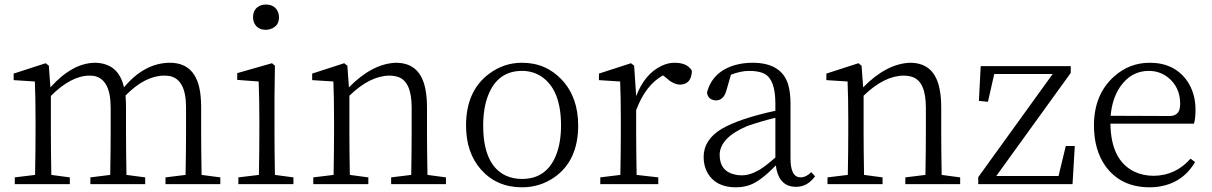

<svg xmlns="http://www.w3.org/2000/svg" viewBox="-20 -797 5246 831"><path d="M852.5 -40 933.6 -29.3V0H696.3V-29.3L783.2 -40Q785.2 -149.4 785.2 -226.6V-332Q785.2 -453.1 714.8 -467.8Q703.1 -469.7 689.5 -469.7Q607.4 -468.8 523.4 -383.8Q525.4 -352.5 525.4 -333V-226.6Q525.4 -149.4 527.3 -40L608.4 -29.3V0H371.1V-29.3L457 -40Q459 -149.4 459 -226.6V-331.1Q459 -457 383.8 -468.8Q375 -469.7 366.2 -469.7Q287.1 -468.8 200.2 -381.8V-226.6Q200.2 -149.4 202.1 -40L282.2 -29.3V0H43.9V-29.3L131.8 -40Q133.8 -149.4 133.8 -226.6V-281.2Q133.8 -374 130.9 -444.3L39.1 -450.2V-478.5L177.7 -523.4L191.4 -512.7L198.2 -418.9Q293 -524.4 391.6 -525.4Q493.2 -523.4 516.6 -418.9Q604.5 -524.4 714.8 -525.4Q841.8 -525.4 849.6 -363.3Q850.6 -350.6 850.6 -338.9V-226.6Q850.6 -149.4 852.5 -40Z M1130.9 -668Q1092.8 -668 1079.1 -700.2Q1075.2 -710 1075.2 -721.7Q1075.2 -761.7 1110.4 -774.4Q1121.1 -777.3 1130.9 -777.3Q1169.9 -777.3 1183.6 -744.1Q1187.5 -733.4 1187.5 -721.7Q1187.5 -684.6 1152.3 -671.9Q1141.6 -668 1130.9 -668ZM1169.9 -40 1250 -29.3V0H1011.7V-29.3L1100.6 -40Q1102.5 -149.4 1102.5 -226.6V-282.2Q1102.5 -366.2 1099.6 -444.3L1006.8 -451.2V-480.5L1157.2 -523.4L1169.9 -512.7L1168 -376V-226.6Q1168 -149.4 1169.9 -40Z M1830.1 -40 1910.2 -29.3V0H1672.9V-29.3L1759.8 -40Q1761.7 -149.4 1761.7 -226.6V-331.1Q1761.7 -444.3 1703.1 -463.9Q1685.5 -469.7 1665 -469.7Q1581.1 -468.8 1492.2 -382.8V-226.6Q1492.2 -149.4 1494.1 -40L1574.2 -29.3V0H1335.9V-29.3L1423.8 -40Q1425.8 -149.4 1425.8 -226.6V-281.2Q1425.8 -373 1422.9 -444.3L1331.1 -450.2V-478.5L1469.7 -523.4L1483.4 -512.7L1490.2 -418.9Q1590.8 -521.5 1693.4 -525.4Q1801.8 -525.4 1822.3 -405.3Q1828.1 -373 1828.1 -333V-226.6Q1828.1 -149.4 1830.1 -40Z M2239.3 13.7Q2129.9 13.7 2061.5 -63.5Q1997.1 -136.7 1997.1 -253.9Q1997.1 -403.3 2096.7 -477.5Q2160.2 -525.4 2239.3 -525.4Q2343.8 -525.4 2413.1 -450.2Q2482.4 -375 2482.4 -253.9Q2482.4 -101.6 2378.9 -29.3Q2316.4 13.7 2239.3 13.7ZM2239.3 -22.5Q2346.7 -22.5 2387.7 -127.9Q2408.2 -181.6 2408.2 -253.9Q2408.2 -409.2 2323.2 -465.8Q2286.1 -490.2 2239.3 -490.2Q2132.8 -490.2 2091.8 -381.8Q2071.3 -328.1 2071.3 -253.9Q2071.3 -82 2170.9 -36.1Q2202.1 -22.5 2239.3 -22.5Z M2724.6 -512.7 2733.4 -380.9Q2770.5 -477.5 2842.8 -511.7Q2871.1 -525.4 2899.4 -525.4Q2952.1 -525.4 2972.7 -494.1Q2973.6 -492.2 2974.6 -490.2Q2972.7 -431.6 2922.9 -430.7Q2893.6 -431.6 2862.3 -460.9L2849.6 -470.7Q2774.4 -429.7 2733.4 -320.3V-226.6Q2733.4 -151.4 2735.4 -40L2829.1 -29.3V0H2578.1V-29.3L2665 -40Q2667 -149.4 2667 -226.6V-281.2Q2667 -373 2664.1 -444.3L2572.3 -450.2V-478.5L2710.9 -523.4Z M3335.9 -115.2V-287.1Q3277.3 -273.4 3212.9 -251Q3096.7 -201.2 3094.7 -127.9Q3094.7 -54.7 3163.1 -41Q3175.8 -38.1 3190.4 -38.1Q3239.3 -38.1 3295.9 -82Q3313.5 -95.7 3335.9 -115.2ZM3491.2 -51.8 3507.8 -34.2Q3474.6 11.7 3425.8 11.7Q3357.4 11.7 3340.8 -63.5Q3338.9 -72.3 3337.9 -81.1Q3270.5 -11.7 3224.6 3.9Q3197.3 13.7 3165 13.7Q3080.1 13.7 3043.9 -45.9Q3025.4 -77.1 3025.4 -117.2Q3025.4 -192.4 3103.5 -239.3Q3140.6 -260.7 3197.3 -280.3Q3264.6 -302.7 3335.9 -317.4V-349.6Q3335.9 -452.1 3289.1 -477.5Q3264.6 -490.2 3222.7 -490.2Q3186.5 -490.2 3143.6 -473.6L3123 -402.3Q3111.3 -363.3 3079.1 -362.3Q3043.9 -364.3 3040 -396.5Q3063.5 -487.3 3162.1 -515.6Q3197.3 -525.4 3237.3 -525.4Q3360.4 -525.4 3390.6 -433.6Q3401.4 -398.4 3401.4 -349.6V-112.3Q3401.4 -37.1 3436.5 -30.3Q3441.4 -29.3 3447.3 -29.3Q3469.7 -30.3 3491.2 -51.8Z M4055.7 -40 4135.7 -29.3V0H3898.4V-29.3L3985.4 -40Q3987.3 -149.4 3987.3 -226.6V-331.1Q3987.3 -444.3 3928.7 -463.9Q3911.1 -469.7 3890.6 -469.7Q3806.6 -468.8 3717.8 -382.8V-226.6Q3717.8 -149.4 3719.7 -40L3799.8 -29.3V0H3561.5V-29.3L3649.4 -40Q3651.4 -149.4 3651.4 -226.6V-281.2Q3651.4 -373 3648.4 -444.3L3556.6 -450.2V-478.5L3695.3 -523.4L3709 -512.7L3715.8 -418.9Q3816.4 -521.5 3918.9 -525.4Q4027.3 -525.4 4047.9 -405.3Q4053.7 -373 4053.7 -333V-226.6Q4053.7 -149.4 4055.7 -40Z M4592.8 -165H4631.8L4622.1 0H4213.9V-30.3L4536.1 -476.6H4283.2L4255.9 -356.4L4216.8 -360.4L4224.6 -510.7H4614.3V-481.4L4292 -35.2H4561.5Z M4787.1 -295.9 5041 -294.9Q5083 -294.9 5086.9 -334Q5087.9 -340.8 5087.9 -347.7Q5087.9 -419.9 5035.2 -461.9Q4999 -490.2 4952.1 -490.2Q4875 -490.2 4827.1 -419.9Q4793 -368.2 4787.1 -295.9ZM5147.5 -261.7H4786.1Q4788.1 -102.5 4890.6 -53.7Q4927.7 -36.1 4973.6 -36.1Q5068.4 -37.1 5132.8 -110.4L5152.3 -95.7Q5097.7 -2 4988.3 11.7Q4971.7 13.7 4956.1 13.7Q4831.1 13.7 4764.6 -78.1Q4714.8 -148.4 4714.8 -253.9Q4714.8 -388.7 4802.7 -466.8Q4869.1 -525.4 4956.1 -525.4Q5063.5 -525.4 5119.1 -445.3Q5154.3 -392.6 5154.3 -322.3Q5154.3 -282.2 5147.5 -261.7Z"/></svg>

Font: GenYoMin JP Light
Style: Regular
Weight: 300
Version: Version 1.001;PS 1;hotconv 16.6.51;makeotf.lib2.5.65220 DEVE